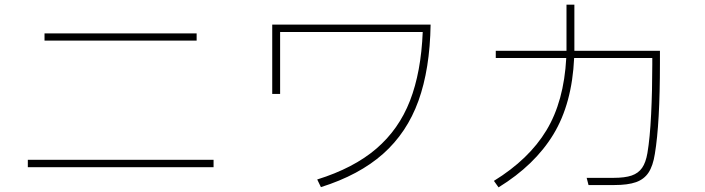

<svg xmlns="http://www.w3.org/2000/svg" viewBox="-20 -810 3040 828"><path d="M828 -635H172V-666H828ZM901 -89H100V-121H901Z M1154 -704H1837Q1834 -512 1784.5 -375Q1735 -238 1632 -146.5Q1529 -55 1364 -3L1348 -36Q1505 -85 1602.5 -168.5Q1700 -252 1748 -375.5Q1796 -499 1803 -672H1188V-405H1154Z M2826 -591V-539Q2826 -277 2804 -146Q2796 -95 2777 -66Q2758 -37 2723 -24.5Q2688 -12 2629 -12H2518L2510 -43H2625Q2675 -43 2704 -53Q2733 -63 2749 -86Q2765 -109 2772 -150Q2783 -215 2788 -317.5Q2793 -420 2793 -531V-560H2456Q2447 -363 2366.5 -230.5Q2286 -98 2130 -2L2110 -30Q2261 -123 2336.5 -248Q2412 -373 2422 -560H2118V-591H2423V-615V-790H2457V-614V-591Z"/></svg>

Font: IBM Plex Sans JP ExtraLight
Style: Regular
Weight: 200
Designer: Mike Abbink; Paul van der Laan; Pieter van Rosmalen; Wujin Sim; Yejin Wi; Jinhee Kim; Boomi Park; Yona Kim; Kichan Ma
Foundry: Sandoll Inc.
Version: Version 1.001